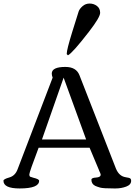

<svg xmlns="http://www.w3.org/2000/svg" viewBox="-21 -1063 769 1083"><path d="M481.4 -884.8Q388.2 -764.2 362.3 -751L355.5 -757.8V-760.3Q355.5 -782.7 386.5 -883.1Q417.5 -983.4 422.6 -998.3Q427.7 -1013.2 444.6 -1028.1Q461.4 -1043 484.6 -1043Q507.8 -1043 525.9 -1029.3Q543.9 -1015.6 543.9 -990.7Q543.9 -965.8 481.4 -884.8ZM718.8 -43.5Q718.8 -21 690.9 -10.5Q663.1 0 629.9 0H624Q560.5 0 543.7 -4.9Q526.9 -9.8 516.1 -14.6Q494.6 -25.4 494.6 -49.3Q494.6 -60.1 520.8 -61.5Q546.9 -63 546.9 -78.1Q546.9 -83.5 537.6 -101.6H538.1L484.4 -229.5H196.8Q144.5 -91.8 144.5 -79.6Q144.5 -67.4 150.9 -65.4L150.4 -65.9Q153.8 -64 167 -60.5Q199.7 -52.7 199.7 -43.5Q199.7 0 89.8 0Q-1.5 0 -1.5 -43.5Q-1.5 -52.7 31.5 -62Q64.5 -71.3 78.1 -107.9L275.9 -625Q271 -638.2 271 -647.9Q271 -685.5 347.7 -685.5Q409.2 -685.5 427.2 -638.7L633.3 -111.3Q650.9 -69.3 687 -63.5Q710 -60.1 714.4 -55.9Q718.8 -51.8 718.8 -43.5ZM215.8 -276.4H464.8L337.9 -625Z"/></svg>

Font: Corben
Style: Regular
Weight: 400
Designer: vernon adams
Foundry: vernon adams
Version: Version 1.101